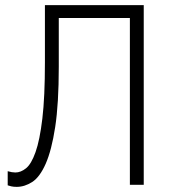

<svg xmlns="http://www.w3.org/2000/svg" viewBox="-20 -720 690 748"><path d="M45 8Q33 8 24 6Q15 4 10 2V-53Q27 -48 40 -48Q61 -48 81.5 -64.5Q102 -81 118.5 -127.5Q135 -174 145 -258Q155 -342 155 -477V-700H540V0H486V-650H209V-460Q209 -316 195 -225Q181 -134 158 -82Q135 -30 105.5 -11Q76 8 45 8Z"/></svg>

Font: Tilda Sans Light
Style: Regular
Weight: 300
Designer: ParaType Ltd
Foundry: ParaType Ltd
Version: Version 1.009